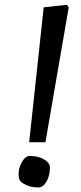

<svg xmlns="http://www.w3.org/2000/svg" viewBox="-20 -783 342 813"><path d="M165 -752 262.7 -762.7 271 -752 172.4 -180.7H103.5ZM106.4 -122.6Q143.1 -122.6 167.2 -107.7Q191.4 -92.8 191.4 -74.2Q191.4 -39.6 177 -14.4Q162.6 10.7 143.1 10.7Q124 10.7 108.9 6.8Q93.8 2.9 76.2 -7.3Q58.6 -17.6 58.6 -44.9Q58.6 -72.3 73 -97.4Q87.4 -122.6 106.4 -122.6Z"/></svg>

Font: NoticiaText-Italic
Style: Italic
Weight: 400
Italic angle: -8°
Designer: JM Sole
Foundry: JM Sole
Version: Version 1.003